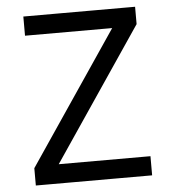

<svg xmlns="http://www.w3.org/2000/svg" viewBox="-52 -771 739 819"><g transform="rotate(-5 317.5 -361.5)"><path d="M118.2 0 556.6 -648.4 506.8 -722.7 68.4 -74.2ZM142.6 -82 68.4 -74.2V0Q158.7 0 238 0Q317.4 0 396.7 0Q476.1 0 566.4 0V-82ZM78.1 -722.7V-640.6H481.4L556.6 -648.4V-722.7Q466.3 -722.7 391.8 -722.7Q317.4 -722.7 242.9 -722.7Q168.5 -722.7 78.1 -722.7Z"/></g></svg>

Font: Giphurs SC
Style: Regular
Weight: 400
Version: Version 0.920